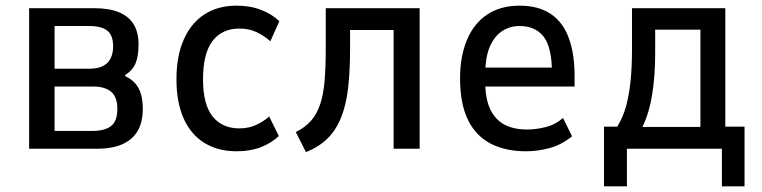

<svg xmlns="http://www.w3.org/2000/svg" viewBox="-20 -526 2695 679"><path d="M83 0V-497H314Q366 -497 401 -482.5Q436 -468 453 -439.5Q470 -411 470 -369Q470 -329 460 -303.5Q450 -278 422 -260L424 -256Q447 -245 460 -229Q473 -213 479 -191.5Q485 -170 485 -140Q485 -71 444 -35.5Q403 0 324 0ZM173 -63H307Q351 -63 373 -80.5Q395 -98 395 -141Q395 -183 373 -201.5Q351 -220 309 -220H173ZM173 -283H296Q338 -283 359 -303Q380 -323 380 -363Q380 -401 359.5 -417.5Q339 -434 295 -434H173Z M817 9Q751 9 703 -20.5Q655 -50 629.5 -107Q604 -164 604 -246Q604 -328 630 -386.5Q656 -445 703.5 -475.5Q751 -506 817 -506Q865 -506 903.5 -491Q942 -476 968 -451L936 -380Q914 -400 887 -412.5Q860 -425 827 -425Q765 -425 731.5 -381Q698 -337 698 -245Q698 -156 732 -114Q766 -72 826 -72Q860 -72 886.5 -84.5Q913 -97 932 -114L966 -45Q940 -20 902.5 -5.5Q865 9 817 9Z M1062 12 1026 -59Q1059 -75 1080 -99Q1101 -123 1112.5 -158Q1124 -193 1128 -241.5Q1132 -290 1132 -354V-497H1464V0H1372V-420H1218V-352Q1218 -273 1211 -214Q1204 -155 1186.5 -111Q1169 -67 1139 -37Q1109 -7 1062 12Z M1840 9Q1767 9 1714.5 -18.5Q1662 -46 1634.5 -103Q1607 -160 1607 -249Q1607 -326 1631 -384Q1655 -442 1702 -474Q1749 -506 1818 -506Q1883 -506 1926.5 -477.5Q1970 -449 1991 -393Q2012 -337 2012 -257V-220H1679V-287H1948L1932 -266Q1932 -359 1902.5 -396.5Q1873 -434 1817 -434Q1784 -434 1756.5 -416.5Q1729 -399 1712.5 -361.5Q1696 -324 1696 -261V-238Q1696 -176 1714 -139Q1732 -102 1764.5 -85Q1797 -68 1844 -68Q1875 -68 1909.5 -76.5Q1944 -85 1971 -109L2003 -44Q1966 -14 1924 -2.5Q1882 9 1840 9Z M2116 133V-78H2163Q2184 -113 2194.5 -152Q2205 -191 2210 -240Q2215 -289 2215 -351V-497H2545V-78H2613V133H2533V0H2197V133ZM2252 -77H2457V-421H2297V-336Q2297 -258 2286.5 -192.5Q2276 -127 2252 -77Z"/></svg>

Font: Nunito Sans 7pt Condensed Medium
Style: Regular
Weight: 500
Width: 3
Designer: Vernon Adams
Foundry: Vernon Adams
Version: Version 3.101;gftools[0.9.27]